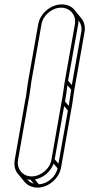

<svg xmlns="http://www.w3.org/2000/svg" viewBox="-20 -741 406 874"><path d="M321 -631 275 -371C270 -343 266 -301 260 -276C245 -188 229 -101 214 -13C207 28 165 62 124 62C83 62 55 28 62 -13L109 -280C115 -307 119 -346 123 -371L169 -631C176 -672 217 -706 258 -706C299 -706 328 -672 321 -631ZM304 -333C300 -311 297 -282 293 -259L276 -279C280 -300 284 -329 287 -353ZM307 -354 290 -374 336 -631C337 -637 337 -642 337 -648C348 -634 354 -616 350 -596ZM289 -238 246 4 229 -16 272 -258ZM242 25C234 64 196 96 157 98L139 76C177 69 211 40 224 4ZM133 95C121 91 111 85 104 76C109 77 114 77 119 77ZM320 -695C306 -712 286 -721 261 -721C211 -721 163 -680 154 -631L108 -371C103 -344 100 -305 94 -280L47 -13C43 12 48 35 62 51L91 86C105 103 126 113 151 113C201 113 249 71 258 22L304 -240C310 -267 314 -309 319 -336L365 -596C369 -621 363 -643 349 -659Z"/></svg>

Font: Blanket
Style: Ugh
Weight: 900
Foundry: Cannot Into Space Fonts
Version: Version 0.9